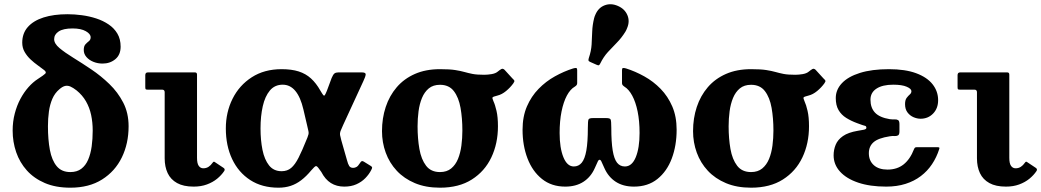

<svg xmlns="http://www.w3.org/2000/svg" viewBox="-20 -856 4832 891"><path d="M202.5 -270Q202.5 -306 207 -338.5Q211.5 -371 223 -397.6Q234.5 -424.2 255.8 -442Q269.5 -454 281.5 -457Q293.5 -460 306.3 -454.6Q319 -449.2 335.3 -436.5Q362.5 -414.5 379 -385.7Q395.5 -357 402.9 -322.5Q410.2 -288 410.2 -250Q410.2 -211 405.4 -176.3Q400.5 -141.5 389 -114.8Q377.5 -88 357.4 -72.8Q337.3 -57.5 306.5 -57.5Q265.8 -57.5 243.1 -84.9Q220.5 -112.3 211.5 -160.1Q202.5 -208 202.5 -270ZM400.7 -683Q400.7 -671.5 392.7 -665.2Q384.7 -659 376.7 -650.5Q368.7 -642 368.7 -624Q368.7 -605.5 381.3 -591.2Q393.8 -577 413.6 -569Q433.5 -561 455.8 -561Q490.8 -561 515.3 -581.4Q539.8 -601.7 539.8 -639.5Q539.8 -674.5 524.8 -699.9Q509.8 -725.3 484.1 -742.6Q458.5 -760 426.5 -770.4Q394.5 -780.8 360.1 -785.4Q325.8 -790 293.3 -790Q229.5 -790 182.2 -775Q135 -760 109.1 -730.6Q83.2 -701.3 83.2 -658Q83.2 -634 94.4 -614.7Q105.5 -595.5 122 -580.1Q138.5 -564.7 155.6 -552.6Q172.7 -540.5 185.2 -530.5Q196.7 -521 190.2 -514.4Q183.7 -507.7 155.7 -489.5Q133 -475 112.1 -451.5Q91.2 -428 74.7 -397.1Q58.2 -366.3 48.5 -329Q38.7 -291.8 38.7 -250Q38.7 -197.5 55.1 -149.7Q71.5 -102 104.7 -65Q138 -28 188.3 -6.5Q238.5 15 306.5 15Q393.3 15 453.6 -23Q514 -61 545.4 -125.5Q576.8 -190 576.8 -270Q576.8 -331.5 551.9 -379.8Q527 -428 487.6 -466Q448.3 -504 404 -533.8Q359.8 -563.5 320.4 -587.8Q281 -612 256.1 -632.9Q231.3 -653.7 231.3 -674Q231.3 -696.2 252.4 -710.1Q273.5 -724 316.8 -724Q355.8 -724 378.3 -711.2Q400.7 -698.5 400.7 -683Z M732.2 -440Q744.2 -440 744.2 -428V-121.5Q744.2 -82 758.1 -52.5Q772 -23 801.8 -6.5Q831.5 10 878.8 10Q912.8 10 940 0Q967.3 -10 987.4 -26.4Q1007.5 -42.8 1020.5 -62.3Q1023.5 -66.8 1022.4 -70.6Q1021.3 -74.5 1017.3 -77L977.5 -103.5Q974 -106.3 971.6 -105.5Q969.3 -104.8 966 -100Q958.3 -88.8 947.8 -81.9Q937.3 -75 923.5 -75Q910.3 -75 902.3 -86.3Q894.3 -97.5 894.3 -123.5V-509.5Q894.3 -520 884.8 -520H666.2Q654.2 -520 654.2 -507V-452Q654.2 -444 656 -442Q657.7 -440 664.7 -440Z M1272.5 15Q1303 15 1328.9 6.5Q1354.8 -2 1378.1 -19.9Q1401.5 -37.7 1424.5 -65.5Q1440.3 -84 1445.8 -85.2Q1451.3 -86.5 1462 -70.5L1471 -58.2Q1488.8 -23.5 1515.4 -6.7Q1542 10 1577.5 10Q1609.8 10 1634 -0.9Q1658.3 -11.8 1675.4 -29.4Q1692.5 -47 1702.5 -66.5Q1707.3 -75.5 1706.9 -78.9Q1706.5 -82.3 1700.8 -85.8L1668.5 -105.8Q1663.5 -109.3 1659.1 -108.1Q1654.8 -107 1648.8 -97Q1641.8 -85.5 1634.5 -81.3Q1627.3 -77 1618.8 -77Q1606.3 -77 1600.5 -85.8Q1594.8 -94.5 1590 -113.5L1564 -204.5Q1559.3 -221.2 1558 -229.6Q1556.8 -238 1560.1 -247.4Q1563.5 -256.7 1572.3 -275.7L1666 -479Q1676 -500 1677 -510Q1678 -520 1659.5 -520H1550Q1538.5 -520 1532.1 -515.1Q1525.8 -510.2 1519 -494L1497.3 -435.5Q1491 -420 1487.6 -414.9Q1484.3 -409.8 1480 -414.9Q1475.8 -420 1466.5 -435.8Q1447.3 -470 1423.1 -492Q1399 -514 1366 -524.5Q1333 -535 1287 -535Q1206.5 -535 1148.4 -497.5Q1090.2 -460 1059.1 -397.5Q1028 -335 1028 -260Q1028 -180 1057.2 -118Q1086.5 -56 1141.1 -20.5Q1195.8 15 1272.5 15ZM1287 -61.5Q1250 -61.5 1228.6 -88.4Q1207.3 -115.3 1198.1 -160.4Q1189 -205.5 1189 -260Q1189 -317 1199.4 -363Q1209.8 -409 1232.4 -436Q1255 -463 1292 -463Q1326.5 -463 1350.6 -434.1Q1374.7 -405.2 1388 -348L1405.2 -274.3Q1409.7 -255.5 1411.4 -247.1Q1413 -238.7 1411.7 -233.4Q1410.5 -228 1407 -218.7L1403 -209Q1382.2 -157 1365.7 -124.5Q1349.3 -92 1331.3 -76.8Q1313.3 -61.5 1287 -61.5Z M1917.8 -270Q1917.8 -305.2 1922.3 -339.5Q1926.8 -373.7 1938.3 -401.5Q1949.8 -429.2 1970 -445.9Q1990.3 -462.5 2021.8 -462.5Q2063.8 -462.5 2086.2 -433.1Q2108.7 -403.7 2117.2 -355.4Q2125.7 -307 2125.7 -250Q2125.7 -214.8 2121.2 -180.5Q2116.7 -146.3 2105.4 -118.5Q2094 -90.8 2073.6 -74.1Q2053.3 -57.5 2021.8 -57.5Q1979.8 -57.5 1957.3 -86.9Q1934.8 -116.3 1926.3 -164.6Q1917.8 -213 1917.8 -270ZM2021.8 -535Q1955.8 -535 1905.5 -512.9Q1855.2 -490.8 1821.2 -451.3Q1787.2 -411.7 1770 -359.6Q1752.7 -307.5 1752.7 -247.5Q1752.7 -195 1770 -147.6Q1787.2 -100.2 1821.2 -63.7Q1855.2 -27.2 1905.5 -6.1Q1955.8 15 2021.8 15Q2109.8 15 2169.6 -23Q2229.5 -61 2260.1 -125.5Q2290.8 -190 2290.8 -270Q2290.8 -312.8 2284.1 -341.5Q2277.5 -370.2 2270 -386Q2263.5 -400.5 2265.8 -404Q2268 -407.5 2288.5 -412.5Q2309 -417.5 2328.5 -433.6Q2348 -449.7 2362 -469Q2368.3 -478 2366.9 -481.6Q2365.5 -485.2 2357.5 -492.5L2321 -532.5Q2313.3 -539.3 2306.1 -535.3Q2299 -531.3 2289.5 -523.5Q2279.8 -515.3 2261.6 -512.1Q2243.5 -509 2226.5 -509Q2192.5 -509 2172.5 -513Q2152.5 -517 2135 -522Q2117.5 -527 2092.1 -531Q2066.8 -535 2021.8 -535Z M2577 -239Q2577 -294.5 2585.9 -338.6Q2594.8 -382.7 2610.6 -412.4Q2626.5 -442 2647.5 -454Q2652.3 -457 2655.4 -460.7Q2658.5 -464.5 2658.5 -470V-531Q2658.5 -539 2654.5 -540.2Q2650.5 -541.5 2640 -538.5Q2597 -525 2555 -501.6Q2513 -478.3 2479.3 -443.6Q2445.5 -409 2425.2 -362Q2405 -315 2405 -254ZM2948 -239 3120 -254Q3120 -315 3099.8 -362Q3079.5 -409 3045.8 -443.6Q3012 -478.3 2970 -501.6Q2928 -525 2885 -538.5Q2874.5 -541.5 2870.5 -540.2Q2866.5 -539 2866.5 -531V-470Q2866.5 -464.5 2869.6 -460.9Q2872.8 -457.2 2877.5 -454Q2898 -441.7 2914 -412.1Q2930 -382.5 2939 -338.5Q2948 -294.5 2948 -239ZM2793.8 -308H2731Q2714.5 -308 2711.2 -301.8Q2708 -295.5 2708 -263Q2708 -197 2701 -157.6Q2694 -118.3 2679.6 -100.9Q2665.3 -83.5 2642.8 -83.5Q2612 -83.5 2594.5 -126.5Q2577 -169.5 2577 -239L2405 -254Q2405 -180.5 2428 -120.6Q2451 -60.7 2495.2 -25.4Q2539.5 10 2603 10Q2653 10 2687.6 -12.5Q2722.3 -35 2740.5 -76.5Q2752 -102.5 2755 -108.5Q2758 -114.5 2762.5 -114.5Q2767 -114.5 2770 -108.5Q2773 -102.5 2784.5 -76.5Q2802.8 -35 2837.4 -12.5Q2872 10 2922 10Q2986.8 10 3030.9 -25.4Q3075 -60.7 3097.5 -120.6Q3120 -180.5 3120 -254L2948 -239Q2948 -169.5 2930.4 -126.5Q2912.7 -83.5 2880 -83.5Q2857.5 -83.5 2843.6 -100.9Q2829.8 -118.3 2823.3 -157.6Q2816.8 -197 2816.8 -263Q2816.8 -295.5 2813.5 -301.8Q2810.3 -308 2793.8 -308ZM2882 -708.5Q2884.8 -713 2886.5 -716.9Q2888.3 -720.7 2889.8 -724.7Q2903.8 -756.7 2891.5 -785.7Q2879.3 -814.7 2847.3 -828.5Q2815.3 -842.5 2786 -831.4Q2756.7 -820.3 2743 -788Q2741.2 -784 2739.7 -780.2Q2738.2 -776.5 2737 -771.2Q2729.2 -739.3 2728.2 -709.1Q2727.2 -679 2725.4 -649Q2723.5 -619 2712.7 -587.5Q2710.5 -580.7 2710.9 -576.2Q2711.2 -571.7 2719 -568.5L2748.3 -555.5Q2756 -552.2 2758.9 -553.1Q2761.8 -554 2765.5 -561.2Q2780.5 -592 2801 -614.4Q2821.5 -636.7 2842.9 -658.4Q2864.3 -680 2882 -708.5Z M3361.3 -270Q3361.3 -305.2 3365.8 -339.5Q3370.3 -373.7 3381.8 -401.5Q3393.3 -429.2 3413.5 -445.9Q3433.8 -462.5 3465.3 -462.5Q3507.3 -462.5 3529.7 -433.1Q3552.2 -403.7 3560.7 -355.4Q3569.2 -307 3569.2 -250Q3569.2 -214.8 3564.7 -180.5Q3560.2 -146.3 3548.9 -118.5Q3537.5 -90.8 3517.1 -74.1Q3496.8 -57.5 3465.3 -57.5Q3423.3 -57.5 3400.8 -86.9Q3378.3 -116.3 3369.8 -164.6Q3361.3 -213 3361.3 -270ZM3465.3 -535Q3399.3 -535 3349 -512.9Q3298.7 -490.8 3264.7 -451.3Q3230.7 -411.7 3213.5 -359.6Q3196.2 -307.5 3196.2 -247.5Q3196.2 -195 3213.5 -147.6Q3230.7 -100.2 3264.7 -63.7Q3298.7 -27.2 3349 -6.1Q3399.3 15 3465.3 15Q3553.3 15 3613.1 -23Q3673 -61 3703.6 -125.5Q3734.3 -190 3734.3 -270Q3734.3 -312.8 3727.6 -341.5Q3721 -370.2 3713.5 -386Q3707 -400.5 3709.3 -404Q3711.5 -407.5 3732 -412.5Q3752.5 -417.5 3772 -433.6Q3791.5 -449.7 3805.5 -469Q3811.8 -478 3810.4 -481.6Q3809 -485.2 3801 -492.5L3764.5 -532.5Q3756.8 -539.3 3749.6 -535.3Q3742.5 -531.3 3733 -523.5Q3723.3 -515.3 3705.1 -512.1Q3687 -509 3670 -509Q3636 -509 3616 -513Q3596 -517 3578.5 -522Q3561 -527 3535.6 -531Q3510.3 -535 3465.3 -535Z M4098.5 -69Q4058 -69 4035 -89.6Q4012 -110.3 4012 -145Q4012 -176.8 4033.8 -196Q4055.5 -215.2 4109 -223.5Q4120.5 -225.5 4130.8 -224.7Q4141 -224 4147.5 -227.7Q4154 -231.5 4154 -246V-280Q4154 -295 4147.5 -298.8Q4141 -302.5 4130.8 -302Q4120.5 -301.5 4109 -303Q4061.8 -310.8 4040.6 -333.3Q4019.5 -355.7 4019.5 -393.5Q4019.5 -426.5 4047.4 -444.7Q4075.3 -463 4125 -463L4105 -535Q4025.8 -535 3970.6 -517.6Q3915.5 -500.3 3887 -470Q3858.5 -439.7 3858.5 -401Q3858.5 -367 3871.5 -345Q3884.5 -323 3906.8 -309Q3929 -295 3957.5 -284.5Q3987 -273.5 3993.8 -272.2Q4000.5 -271 4000.5 -262.5Q4000.5 -256.5 3988.8 -254Q3977 -251.5 3960.5 -249Q3916 -241.5 3891.8 -224.5Q3867.5 -207.5 3858 -184.2Q3848.5 -161 3848.5 -135Q3848.5 -92.5 3878.1 -59.8Q3907.8 -27 3962.4 -8.5Q4017 10 4092.5 10ZM4333.5 -391Q4333.5 -432 4308 -464.6Q4282.5 -497.2 4231.8 -516.1Q4181 -535 4105 -535L4125 -463Q4165.8 -463 4187.6 -453.5Q4209.5 -444 4209.5 -433Q4209.5 -424 4202.1 -417.7Q4194.8 -411.5 4187.4 -401.7Q4180 -392 4180 -372.7Q4180 -349.2 4191.4 -334.2Q4202.8 -319.2 4219.4 -312.1Q4236 -305 4252 -305Q4287 -305 4310.3 -329.1Q4333.5 -353.2 4333.5 -391ZM4098.5 -69 4092.5 10Q4142.3 10 4182.4 -2.8Q4222.5 -15.5 4253.1 -38.8Q4283.8 -62 4305.1 -94Q4326.5 -126 4338.5 -164Q4340.5 -169.5 4338.8 -171.2Q4337 -173 4329 -173H4235.5Q4228.5 -173 4226 -170.8Q4223.5 -168.5 4221.5 -163.5Q4203.5 -117 4173.3 -93Q4143 -69 4098.5 -69Z M4501.7 -440Q4513.7 -440 4513.7 -428V-121.5Q4513.7 -82 4527.6 -52.5Q4541.5 -23 4571.3 -6.5Q4601 10 4648.3 10Q4682.3 10 4709.5 0Q4736.8 -10 4756.9 -26.4Q4777 -42.8 4790 -62.3Q4793 -66.8 4791.9 -70.6Q4790.8 -74.5 4786.8 -77L4747 -103.5Q4743.5 -106.3 4741.1 -105.5Q4738.8 -104.8 4735.5 -100Q4727.8 -88.8 4717.3 -81.9Q4706.8 -75 4693 -75Q4679.8 -75 4671.8 -86.3Q4663.8 -97.5 4663.8 -123.5V-509.5Q4663.8 -520 4654.3 -520H4435.7Q4423.7 -520 4423.7 -507V-452Q4423.7 -444 4425.5 -442Q4427.2 -440 4434.2 -440Z"/></svg>

Font: Besley
Style: Regular
Weight: 400
Designer: Owen Earl
Foundry: indestructible type*
Version: Version 4.000